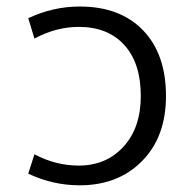

<svg xmlns="http://www.w3.org/2000/svg" viewBox="-20 -550 561 580"><path d="M84 -84Q148.4 -49.8 217.8 -49.8Q300.8 -49.8 353 -106.9Q405.3 -164.1 405.3 -259.8Q405.3 -359.4 355.5 -414.1Q305.7 -468.8 217.8 -468.8Q150.4 -468.8 84 -433.6L65.4 -495.1Q140.6 -530.3 220.7 -530.3Q342.8 -530.3 412.1 -458.5Q481.4 -386.7 481.4 -259.8Q481.4 -136.7 409.2 -63.5Q336.9 9.8 220.7 9.8Q139.6 9.8 65.4 -25.4Z"/></svg>

Font: Mgen+ 1c regular
Style: Regular
Weight: 400
Designer: [Source Han Sans]
Ryoko NISHIZUKA  (kana & ideographs); Paul D. Hunt (Latin, Greek & Cyrillic); Wenlong ZHANG  (bopomofo
Version: Version 1.059.20150602